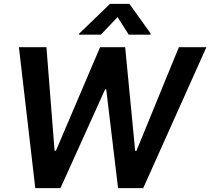

<svg xmlns="http://www.w3.org/2000/svg" viewBox="-20 -971 1085 991"><path d="M162.1 0 77.6 -727.5H219.7L261.7 -192.9H268.6L496.6 -727.5H626L677.7 -192.4H684.1L903.3 -727.5H1045.4L719.2 0H589.4L528.3 -509.8H522.5L292 0ZM644.5 -792 586.9 -882.8 500.5 -792H387.7L388.7 -797.4L547.9 -951.2H647.9L757.8 -797.4L756.8 -792Z"/></svg>

Font: Inter Tight SemiBold
Style: Italic
Weight: 600
Italic angle: -9.39999°
Designer: Rasmus Andersson
Foundry: rsms
Version: Version 3.004